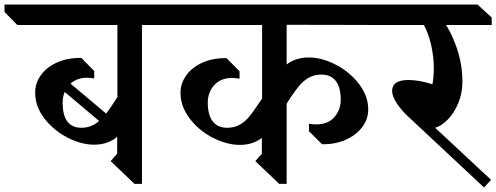

<svg xmlns="http://www.w3.org/2000/svg" viewBox="-67 -806 2202 852"><path d="M563 -695V10H530L424 -91L453 -124V-199Q412 -164 351 -164Q293 -164 231.5 -196Q170 -228 129.5 -281Q89 -334 89 -395Q89 -438 115.5 -474Q142 -510 189 -530Q236 -550 294 -549L351 -491V-458Q336 -461 319 -461Q275 -461 246 -435L404 -302Q420 -322 454 -375V-695H10L-47 -753V-786H664L721 -728L720 -695ZM373 -269 220 -398Q211 -376 211 -350Q211 -239 295 -239Q338 -239 373 -269Z M1205 -520Q1246 -551 1303 -551Q1361 -551 1423 -519Q1485 -487 1526 -433.5Q1567 -380 1567 -320Q1567 -277 1540 -241.5Q1513 -206 1466.5 -185.5Q1420 -165 1362 -166L1304 -224V-257Q1320 -254 1337 -254Q1388 -254 1416.5 -286Q1445 -318 1445 -364Q1445 -417 1423.5 -446Q1402 -475 1359 -475Q1327 -475 1303 -461Q1279 -447 1262.5 -427.5Q1246 -408 1223 -374L1208 -351L1205 -345V10H1172L1066 -91L1095 -124V-194Q1054 -163 998 -163Q939 -163 877 -195Q815 -227 774.5 -280.5Q734 -334 734 -394Q734 -437 760.5 -473Q787 -509 833.5 -529Q880 -549 938 -548L996 -490V-457Q979 -460 963 -460Q912 -460 883.5 -428Q855 -396 855 -350Q855 -297 876.5 -268Q898 -239 941 -239Q973 -239 996.5 -252.5Q1020 -266 1036.5 -285.5Q1053 -305 1075 -338L1093 -364L1096 -367V-695H645L588 -753V-786H1657L1714 -728V-695L1205 -696Z M1913 -695Q1985 -572 1985 -445Q1985 -392 1966.5 -348Q1948 -304 1920 -275.5Q1892 -247 1864 -239L2112 -8L2081 26L1743 -290Q1713 -318 1693 -349Q1673 -380 1673 -402Q1673 -451 1746 -451Q1792 -451 1852 -432Q1858 -465 1858 -502Q1858 -555 1846 -607Q1834 -659 1814 -695H1567L1504 -753V-786H2052L2115 -728V-695Z"/></svg>

Font: Inknut Antiqua Light
Style: Regular
Weight: 300
Designer: Claus Eggers Sørensen
Foundry: Claus Eggers Sørensen
Version: Version 1.003; ttfautohint (v1.8.2) -l 8 -r 50 -G 200 -x 14 